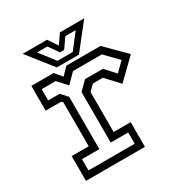

<svg xmlns="http://www.w3.org/2000/svg" viewBox="-163 -822 901 946"><g transform="rotate(-30 287.0 -349.0)"><path d="M55 0V-141H152V-391.5L144.5 -399H56V-540H182.5L216.5 -500L255 -540H449.5L559 -430.5L450 -324.5L381 -398.5H324L293.5 -368V-140.5H390.5V0ZM91.5 -38.5H354.5V-102.5H255V-390L301.5 -436.5H403.5L455.5 -379.5L505 -428L434.5 -500.5H270L219 -448.5L171.5 -500.5H92V-436.5H157L190.5 -400V-102.5H91.5ZM210 -556 98 -698H236.5L273 -644L309.5 -698H448L336 -556ZM229 -582.5H316L382.5 -668.5H323.5L284.5 -612.5H260.5L221.5 -668.5H163Z"/></g></svg>

Font: Tourney Thin
Style: Regular
Weight: 400
Version: Version 1.015